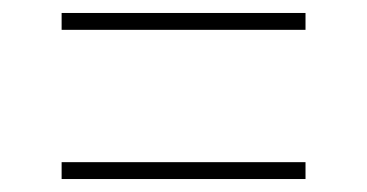

<svg xmlns="http://www.w3.org/2000/svg" viewBox="-20 -480 566 296"><path d="M75 -434V-460H451V-434ZM75 -204V-230H451V-204Z"/></svg>

Font: Outfit Thin
Style: Regular
Weight: 100
Designer: Rodrigo Fuenzalida
Foundry: fragTYPE
Version: Version 1.000